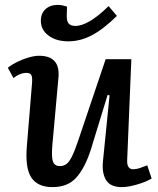

<svg xmlns="http://www.w3.org/2000/svg" viewBox="-20 -751 646 785"><path d="M12 -474Q28 -487 50.5 -498Q73 -509 97 -516Q121 -523 140 -523Q227 -523 219 -434L194 -157Q190 -109 196.5 -90.5Q203 -72 225 -72Q241 -72 252.5 -81Q264 -90 275.5 -114Q287 -138 302 -183L412 -509H517L500 -97Q498 -59 525 -59Q537 -59 552 -64Q567 -69 582 -75L600 -21Q576 -7 540 3.5Q504 14 478 14Q431 14 413.5 -15Q396 -44 401 -92L428 -361L420 -363L351 -138Q327 -64 292 -25Q257 14 195 14Q133 14 107.5 -26Q82 -66 90 -156L111 -411Q113 -437 107.5 -445Q102 -453 88 -453Q62 -453 35 -432ZM259 -582Q210 -582 178.5 -605.5Q147 -629 147 -666Q147 -696 166 -713.5Q185 -731 216 -731Q227 -731 235.5 -729Q244 -727 254 -724L253 -689Q252 -665 260.5 -655Q269 -645 288 -645Q341 -645 424 -726L458 -686Q402 -631 355 -606.5Q308 -582 259 -582Z"/></svg>

Font: Literata 12pt Medium
Style: Italic
Weight: 500
Italic angle: -2°
Designer: Latin by Veronika Burian and Jose Scaglione. Greek by Irene Vlachou. Cyrillic by Vera Evstafieva
Foundry: TypeTogether
Version: Version 3.002